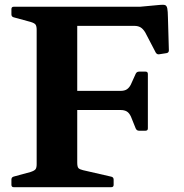

<svg xmlns="http://www.w3.org/2000/svg" viewBox="-20 -777 762 797"><path d="M132.2 0V-749H300.6V0ZM557.1 -234.4Q547.5 -234.4 543.3 -243.8L523.6 -292.8Q516.4 -308.5 506.2 -314.4Q496 -320.3 481.2 -320.3H300.6V-399.7H479.3Q497.2 -399.7 506.9 -406.4Q516.6 -413.1 523 -425.7L543.3 -470.7Q547.5 -479.7 557.5 -479.7H584.2Q593.8 -479.7 593.8 -469.7V-244Q593.8 -234.4 583.8 -234.4ZM641.6 -551.8Q632.4 -549.8 626.8 -558.2L582.7 -642.7Q573.4 -657.8 563 -663.7Q552.6 -669.6 537.8 -669.6H300.6V-749H561.1L643.2 -756.6Q658.4 -758.2 665.3 -755.8Q672.1 -753.4 674.4 -742.1Q676.7 -730.8 677.1 -704.4L681 -568Q681 -558 671 -556.4ZM37 0Q27.4 0 27.4 -10V-31.8Q27.4 -41.2 36.8 -44L107 -63.1Q123.7 -68.6 127.9 -75Q132.2 -81.3 132.2 -95.7V-206.8H300.6V-102.4Q300.6 -84.5 305.7 -79.1Q310.8 -73.8 324.5 -70.6L442.1 -43.6Q451.7 -41.4 451.7 -31.4V-9.6Q451.7 0 441.7 0ZM27.4 -739Q27.4 -749 37 -749H300.6V-542.2H132.2V-653.3Q132.2 -667.7 127.9 -674.4Q123.7 -681 107 -686L36.8 -705.1Q27.4 -707.8 27.4 -717.2Z"/></svg>

Font: Hahmlet
Style: Regular
Weight: 400
Designer: Minjoo Ham & Mark Frömberg
Foundry: hypertype
Version: Version 1.002